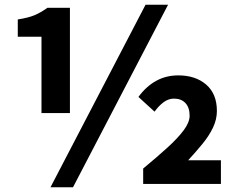

<svg xmlns="http://www.w3.org/2000/svg" viewBox="-20 -776 1000 810"><path d="M155 -299V-621H55V-694Q100 -701 126 -712Q152 -723 180 -743H275V-299ZM193 14 594 -756H689L288 14ZM584 0V-65Q642 -113 686 -153Q730 -193 755 -226.5Q780 -260 780 -288Q780 -322 762.5 -341Q745 -360 714 -360Q691 -360 670.5 -345Q650 -330 632 -305L564 -367Q597 -412 639 -435Q681 -458 732 -458Q805 -458 850 -419Q895 -380 895 -308Q895 -272 878.5 -237.5Q862 -203 834.5 -169.5Q807 -136 774 -100H912V0Z"/></svg>

Font: Noto Sans HK Thin ExtraBold
Style: Regular
Weight: 800
Version: Version 2.004-H2;hotconv 1.0.118;makeotfexe 2.5.65603